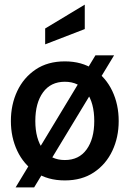

<svg xmlns="http://www.w3.org/2000/svg" viewBox="-20 -769 560 829"><path d="M392 -530H472.5L127.5 40H47.5ZM260 10Q186 10 134 -24.8Q82 -59.5 54.5 -117.8Q27 -176 27 -246.5Q27 -317.5 54.5 -375.8Q82 -434 134 -469Q186 -504 260 -504Q333.5 -504 385.5 -469Q437.5 -434 465 -375.8Q492.5 -317.5 492.5 -246.5Q492.5 -176 465 -117.8Q437.5 -59.5 385.5 -24.8Q333.5 10 260 10ZM260 -78Q321 -78 354 -123.8Q387 -169.5 387 -246.5Q387 -324.5 354 -370.2Q321 -416 260 -416Q199 -416 165.8 -370.2Q132.5 -324.5 132.5 -246.5Q132.5 -169.5 165.8 -123.8Q199 -78 260 -78ZM175 -577.5V-646L346 -749V-643.5Z"/></svg>

Font: Cabin SemiCondensedMedium
Style: Regular
Weight: 500
Width: 4
Designer: Pablo Impallari
Foundry: Pablo Impallari. http://www.impallari.com Igino Marini. http://www.ikern.com
Version: Version 3.001